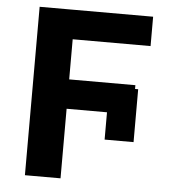

<svg xmlns="http://www.w3.org/2000/svg" viewBox="-52 -777 778 826"><g transform="rotate(5 337.0 -363.5)"><path d="M539.1 -410.9V-182.5H414.1V-410.9ZM239.7 -727.3V0H85.9V-727.3ZM525.6 -427.2V-300.4H193.9V-427.2ZM576 -727.3V-600.5H199.2V-727.3Z"/></g></svg>

Font: InterMG
Style: Bold
Weight: 700
Designer: Rasmus Andersson
Foundry: rsms
Version: Version 3.019;December 26, 2023;FontCreator 15.0.0.2955 64-b